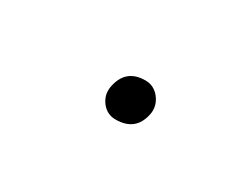

<svg xmlns="http://www.w3.org/2000/svg" viewBox="-26 -452 276 213"><g transform="rotate(30 112.0 -345.0)"><path d="M123.5 -372.1Q134.3 -372.1 141.4 -363.3Q148.4 -354.5 147 -343.8Q142.6 -317.9 116.2 -317.9Q105.5 -317.9 98.6 -326.4Q91.8 -335 93.3 -345.7Q97.7 -372.1 123.5 -372.1Z"/></g></svg>

Font: Mardoto Thin
Style: Italic
Weight: 250
Italic angle: -12°
Designer: Christian Robertson, Vahan Hovhannisyan
Foundry: Google
Version: Version 1.000